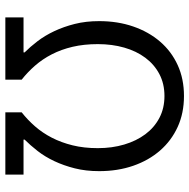

<svg xmlns="http://www.w3.org/2000/svg" viewBox="-15 -693 708 718"><g transform="rotate(90 339.0 -334.0)"><path d="M45 0V-68H176V-72Q155 -93 134 -120.5Q113 -148 96.5 -183Q80 -218 69.5 -259.5Q59 -301 59 -351Q59 -420 79 -478Q99 -536 135.5 -578.5Q172 -621 223.5 -644.5Q275 -668 339 -668Q403 -668 454.5 -644.5Q506 -621 543 -578.5Q580 -536 600 -478Q620 -420 620 -351Q620 -301 609.5 -259.5Q599 -218 582.5 -183Q566 -148 544.5 -120.5Q523 -93 502 -72V-68H633V0H400V-61Q428 -83 452.5 -111Q477 -139 495 -174Q513 -209 523.5 -251.5Q534 -294 534 -346Q534 -399 520.5 -444.5Q507 -490 482 -523.5Q457 -557 421 -576Q385 -595 339 -595Q293 -595 257 -576Q221 -557 196 -523.5Q171 -490 158 -444.5Q145 -399 145 -346Q145 -294 155 -251.5Q165 -209 183 -174Q201 -139 225.5 -111Q250 -83 278 -61V0Z"/></g></svg>

Font: Matigon Symbol
Style: Regular
Weight: 400
Designer: Paul D. Hunt
Foundry: Adobe Systems Incorporated
Version: Version 2.021;PS 2.000;hotconv 1.0.86;makeotf.lib2.5.63406